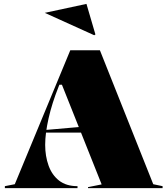

<svg xmlns="http://www.w3.org/2000/svg" viewBox="-20 -966 860 986"><path d="M5 0V-10L56 -20L341 -708H493L767 -20L815 -10V0H432V-5L502 -19L298 -531H285L281 -521Q247 -436 229.5 -358.5Q212 -281 212 -222Q212 -164 229.5 -115.5Q247 -67 283.5 -38.5Q320 -10 378 -10V0ZM172 -285V-295L402 -315V-285ZM464 -785 210 -900 424 -946 470 -789Z"/></svg>

Font: Kalnia Thin
Style: Regular
Weight: 100
Version: Version 1.105